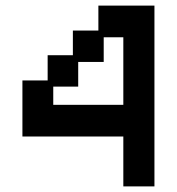

<svg xmlns="http://www.w3.org/2000/svg" viewBox="-20 -653 632 685"><path d="M420 12V-166H60V-366H150V-456H240V-544H331V-633H531V12ZM170 -279H420V-520H350V-432H259V-344H170Z"/></svg>

Font: Pixelify Sans Medium
Style: Regular
Weight: 500
Designer: Stefie Justprince
Foundry: Typecalism Foundryline
Version: Version 1.000;February 13, 2025;FontCreator 15.0.0.3015 64-b